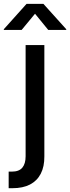

<svg xmlns="http://www.w3.org/2000/svg" viewBox="-60 -782 367 1006"><path d="M74.2 -545.9H172.4V37.1Q172.9 90.8 153.6 128.2Q134.3 165.5 97.2 184.8Q60.1 204.1 4.9 204.1H-14.6V117.2H2Q40 117.2 57.1 96.4Q74.2 75.7 74.2 37.1ZM53.2 -625H-40V-628.9L79.1 -761.7H167.5L287.1 -628.9V-625H192.9L123.5 -710Z"/></svg>

Font: Inter Cardless
Style: Regular
Weight: 400
Designer: Rasmus Andersson
Foundry: rsms
Version: Version 4.001;git-9221beed3